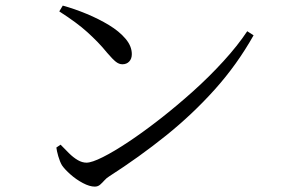

<svg xmlns="http://www.w3.org/2000/svg" viewBox="-20 -703 1040 699"><path d="M208.5 -682.6Q251.1 -670.9 295.2 -652.6Q339.4 -634.3 376.9 -611.6Q414.3 -588.9 437.1 -561.9Q459.9 -535 459.9 -506Q459.9 -489 450.4 -479Q440.9 -469 425.5 -469Q413.4 -469 401.7 -478.2Q390 -487.4 370.2 -510.6Q352.2 -532.7 334.7 -550.6Q317.1 -568.6 297.9 -586Q278.6 -603.5 253.8 -621.8Q229 -640.2 195.8 -661.5ZM880.1 -589.3 903.2 -574.4Q843.4 -468.1 762.3 -377.6Q681.1 -287.1 584.1 -209.2Q487.1 -131.3 377.5 -60.9Q368 -55.2 360.2 -46.4Q352.3 -37.5 344.3 -30.5Q336.4 -23.6 324.9 -23.6Q306.2 -23.6 281.7 -36.6Q257.3 -49.5 236.6 -67.9Q215.8 -86.3 205.6 -101.2Q198 -114.1 192.2 -134.1Q186.5 -154.1 185.2 -165.9L200.5 -176.3Q216.1 -160.2 231.5 -144.9Q246.9 -129.6 263 -120.2Q279.1 -110.8 295 -110.8Q314.1 -110.8 354.4 -131Q394.8 -151.2 448.8 -187.2Q502.8 -223.2 562.9 -270.1Q623 -317 682.6 -370.4Q742.2 -423.9 793.5 -480.2Q844.9 -536.4 880.1 -589.3Z"/></svg>

Font: Noto Serif JP
Style: Regular
Weight: 200
Designer: Ryoko NISHIZUKA 西塚涼子 (kana & ideographs); Frank Grießhammer (Latin, Greek & Cyrillic); Wenlong ZHANG 张文龙 (bopomofo); San
Foundry: Adobe
Version: Version 2.001;hotconv 1.1.0;makeotfexe 2.6.0